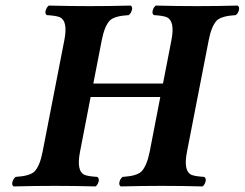

<svg xmlns="http://www.w3.org/2000/svg" viewBox="-20 -667 878 689"><path d="M595.2 -522.9Q608.4 -590.8 579.1 -605Q565.4 -610.8 532.2 -612.8Q522.5 -620.1 531.2 -638.2Q535.2 -644 539.1 -647Q614.7 -645 687 -645Q754.9 -645 833 -647Q842.8 -639.6 834 -621.6Q830.1 -615.7 826.2 -612.8Q775.9 -609.9 758.3 -593.8Q738.8 -573.7 729 -522.9L650.9 -122.1Q637.7 -54.2 666 -40Q679.2 -34.2 712.9 -32.2Q723.1 -24.9 714.4 -6.8Q710.9 -1 707 2Q631.3 0 561 0Q491.2 0 413.1 2Q403.3 -5.4 412.1 -23.4Q416 -29.3 419.9 -32.2Q470.2 -35.2 487.3 -51.3Q506.8 -71.3 517.1 -122.1L555.2 -318.8H305.2L267.1 -122.1Q253.9 -54.2 282.2 -40Q295.4 -34.2 329.1 -32.2Q339.4 -24.9 330.6 -6.8Q327.1 -1 323.2 2Q247.6 0 176.8 0Q106.9 0 28.8 2Q19 -5.4 28.3 -23.4Q32.2 -29.3 36.1 -32.2Q86.4 -35.2 103.5 -51.3Q123 -71.3 132.8 -122.1L210.9 -522.9Q224.1 -590.8 195.3 -605Q181.6 -610.8 147.9 -612.8Q138.2 -620.1 147.5 -638.2Q151.4 -644 154.8 -647Q230.5 -645 303.2 -645Q371.1 -645 449.2 -647Q459 -639.6 449.7 -621.6Q445.8 -615.7 441.9 -612.8Q391.6 -609.9 374.5 -593.8Q355 -573.7 345.2 -522.9L314.9 -367.2H564.9Z"/></svg>

Font: Linux Libertine Capitals O
Style: Bold Italic Samll Caps
Weight: 400
Italic angle: -12°
Designer: Philipp H. Poll
Foundry: Philipp H. Poll
Version: Version 5.0.4